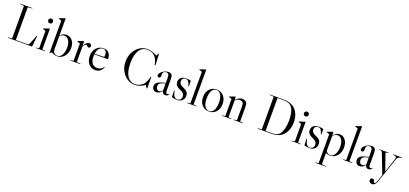

<svg xmlns="http://www.w3.org/2000/svg" viewBox="46 -2061 7763 3647"><g transform="rotate(20 3927.5 -237.5)"><path d="M122 -674 40 -682V-690H286V-682L199 -674V-12H420Q444 -12 455 -19.5Q466 -27 475 -49L543 -220L555 -218L530 0H40V-8L122 -16Z M661.5 -543.5Q648 -557 648 -578Q648 -599 661.5 -612.5Q675 -626 696 -626Q717 -626 730.5 -612.5Q744 -599 744 -578Q744 -557 730.5 -543.5Q717 -530 696 -530Q675 -530 661.5 -543.5ZM734 -16 795 -8V0H608V-8L669 -16V-366L610 -388V-395L726 -434H734Z M1038 10Q975 10 926 -27H922L892 0H884V-653L825 -675V-682L941 -721H949V-377Q1002 -434 1072 -434Q1147 -434 1193 -377Q1239 -320 1239 -228Q1239 -125 1182 -57.5Q1125 10 1038 10ZM1037 0Q1095 0 1129.5 -56.5Q1164 -113 1164 -207Q1164 -298 1130.5 -351Q1097 -404 1038 -404Q981 -404 949 -362V-101Q949 -55 973 -27.5Q997 0 1037 0Z M1430 -16 1510 -8V0H1304V-8L1365 -16V-366L1306 -388V-395L1419 -434H1427V-346Q1482 -434 1532 -434Q1552 -434 1566 -420.5Q1580 -407 1580 -388Q1580 -372 1569 -361Q1558 -350 1542 -350Q1527 -350 1512.5 -367Q1498 -384 1486 -384Q1470 -384 1453.5 -365Q1437 -346 1430 -321Z M1969 -272 1963 -267H1693Q1691 -254 1691 -226Q1691 -135 1728 -87.5Q1765 -40 1831 -40Q1903 -40 1952 -102L1961 -114L1965 -112L1961 -101Q1920 10 1807 10Q1725 10 1673.5 -51.5Q1622 -113 1622 -211Q1622 -310 1677.5 -372Q1733 -434 1823 -434Q1893 -434 1930.5 -392.5Q1968 -351 1969 -272ZM1812 -423Q1766 -423 1734.5 -383.5Q1703 -344 1694 -278L1888 -285Q1891 -297 1891 -325Q1891 -423 1812 -423Z M2771 -68Q2820 -123 2845 -232L2858 -230V0H2845L2811 -55Q2714 16 2612 16Q2479 16 2388 -88.5Q2297 -193 2297 -345Q2297 -496 2388 -601Q2479 -706 2610 -706Q2697 -706 2808 -646L2832 -694H2845L2855 -469L2841 -465Q2827 -542 2797 -592Q2735 -694 2613 -694Q2507 -694 2450 -603Q2393 -512 2393 -345Q2393 -179 2450 -88.5Q2507 2 2612 2Q2657 2 2699.5 -17Q2742 -36 2771 -68Z M3042 7Q3004 7 2979.5 -19.5Q2955 -46 2955 -88Q2955 -138 3000.5 -168Q3046 -198 3155 -220V-311Q3155 -369 3142 -391.5Q3129 -414 3097 -414Q3066 -414 3047 -397.5Q3028 -381 3028 -353Q3028 -350 3028.5 -340.5Q3029 -331 3029 -326Q3029 -272 2993 -272Q2978 -272 2968.5 -282Q2959 -292 2959 -308Q2959 -332 2982.5 -360.5Q3006 -389 3043 -408Q3088 -433 3136 -433Q3193 -433 3212 -391Q3220 -370 3220 -286V-95Q3220 -59 3227 -45.5Q3234 -32 3252 -32Q3279 -32 3292 -51L3296 -49Q3271 3 3221 3Q3195 3 3178 -12.5Q3161 -28 3159 -54L3156 -55Q3107 7 3042 7ZM3085 -31Q3130 -31 3155 -68V-209Q3078 -190 3050 -168.5Q3022 -147 3022 -107Q3022 -72 3039 -51.5Q3056 -31 3085 -31Z M3498 -434Q3551 -434 3588 -420V-309H3577Q3563 -369 3541.5 -396Q3520 -423 3484 -423Q3451 -423 3431 -402.5Q3411 -382 3411 -348Q3411 -315 3431 -293.5Q3451 -272 3479.5 -259Q3508 -246 3536.5 -232Q3565 -218 3585 -190.5Q3605 -163 3605 -122Q3605 -61 3566 -25.5Q3527 10 3461 10Q3406 10 3356 -8L3351 -138H3363Q3384 -1 3465 -1Q3502 -1 3524 -24.5Q3546 -48 3546 -86Q3546 -121 3526 -144Q3506 -167 3477.5 -180.5Q3449 -194 3420 -208Q3391 -222 3371 -249Q3351 -276 3351 -316Q3351 -372 3389.5 -403Q3428 -434 3498 -434Z M3791 -16 3852 -8V0H3665V-8L3726 -16V-653L3667 -675V-682L3783 -721H3791Z M3965 -372.5Q4020 -434 4108 -434Q4196 -434 4251 -372.5Q4306 -311 4306 -212Q4306 -113 4251 -51.5Q4196 10 4108 10Q4020 10 3965 -51.5Q3910 -113 3910 -212Q3910 -311 3965 -372.5ZM4017 -368Q3984 -312 3984 -212Q3984 -112 4017 -56Q4050 0 4108 0Q4166 0 4199 -56Q4232 -112 4232 -212Q4232 -312 4199 -368Q4166 -424 4108 -424Q4050 -424 4017 -368Z M4497 -16 4558 -8V0H4371V-8L4432 -16V-361L4373 -383V-390L4486 -429H4494V-366Q4559 -434 4628 -434Q4659 -434 4684.5 -420.5Q4710 -407 4721 -385Q4732 -363 4732 -271V-16L4792 -8V0H4606V-8L4667 -16V-271Q4667 -340 4657 -361Q4640 -397 4588 -397Q4537 -397 4497 -354Z M5088 -682V-690H5354Q5490 -690 5567 -637Q5628 -594 5662 -519Q5696 -444 5696 -349Q5696 -254 5662 -176Q5628 -98 5567 -54Q5493 0 5354 0H5088V-8L5170 -16V-674ZM5247 -12H5345Q5425 -12 5465 -25Q5505 -38 5531 -71Q5563 -112 5581.5 -187.5Q5600 -263 5600 -354Q5600 -538 5531 -619Q5503 -652 5462 -665Q5421 -678 5345 -678H5247Z M5830.5 -543.5Q5817 -557 5817 -578Q5817 -599 5830.5 -612.5Q5844 -626 5865 -626Q5886 -626 5899.5 -612.5Q5913 -599 5913 -578Q5913 -557 5899.5 -543.5Q5886 -530 5865 -530Q5844 -530 5830.5 -543.5ZM5903 -16 5964 -8V0H5777V-8L5838 -16V-366L5779 -388V-395L5895 -434H5903Z M6176 -434Q6229 -434 6266 -420V-309H6255Q6241 -369 6219.5 -396Q6198 -423 6162 -423Q6129 -423 6109 -402.5Q6089 -382 6089 -348Q6089 -315 6109 -293.5Q6129 -272 6157.5 -259Q6186 -246 6214.5 -232Q6243 -218 6263 -190.5Q6283 -163 6283 -122Q6283 -61 6244 -25.5Q6205 10 6139 10Q6084 10 6034 -8L6029 -138H6041Q6062 -1 6143 -1Q6180 -1 6202 -24.5Q6224 -48 6224 -86Q6224 -121 6204 -144Q6184 -167 6155.5 -180.5Q6127 -194 6098 -208Q6069 -222 6049 -249Q6029 -276 6029 -316Q6029 -372 6067.5 -403Q6106 -434 6176 -434Z M6469 -8V216L6559 227V234H6343V226L6404 218V-366L6345 -388V-395L6458 -434H6466V-363H6470Q6517 -434 6600 -434Q6668 -434 6712 -374.5Q6756 -315 6756 -224Q6756 -121 6698.5 -55.5Q6641 10 6551 10Q6509 10 6469 -8ZM6558 0Q6612 0 6647.5 -59.5Q6683 -119 6683 -210Q6683 -298 6650 -351Q6617 -404 6562 -404Q6531 -404 6506 -388Q6481 -372 6469 -344V-71Q6469 -42 6495.5 -21Q6522 0 6558 0Z M6941 -16 7002 -8V0H6815V-8L6876 -16V-653L6817 -675V-682L6933 -721H6941Z M7150 7Q7112 7 7087.5 -19.5Q7063 -46 7063 -88Q7063 -138 7108.5 -168Q7154 -198 7263 -220V-311Q7263 -369 7250 -391.5Q7237 -414 7205 -414Q7174 -414 7155 -397.5Q7136 -381 7136 -353Q7136 -350 7136.5 -340.5Q7137 -331 7137 -326Q7137 -272 7101 -272Q7086 -272 7076.5 -282Q7067 -292 7067 -308Q7067 -332 7090.5 -360.5Q7114 -389 7151 -408Q7196 -433 7244 -433Q7301 -433 7320 -391Q7328 -370 7328 -286V-95Q7328 -59 7335 -45.5Q7342 -32 7360 -32Q7387 -32 7400 -51L7404 -49Q7379 3 7329 3Q7303 3 7286 -12.5Q7269 -28 7267 -54L7264 -55Q7215 7 7150 7ZM7193 -31Q7238 -31 7263 -68V-209Q7186 -190 7158 -168.5Q7130 -147 7130 -107Q7130 -72 7147 -51.5Q7164 -31 7193 -31Z M7645 -73H7649L7740 -348Q7746 -368 7746 -379Q7746 -395 7731 -402.5Q7716 -410 7676 -416V-424H7855V-416Q7807 -409 7787 -395Q7767 -381 7756 -347L7589 144Q7572 196 7551 217Q7525 246 7491 246Q7463 246 7444 229.5Q7425 213 7425 188Q7425 168 7436.5 156Q7448 144 7468 144Q7486 144 7495.5 154Q7505 164 7507 176.5Q7509 189 7514.5 199Q7520 209 7530 209Q7554 209 7578 137L7617 18L7463 -382Q7455 -401 7442.5 -407.5Q7430 -414 7396 -416V-424H7589V-416Q7553 -414 7542.5 -410.5Q7532 -407 7532 -399Q7532 -393 7539 -373Z"/></g></svg>

Font: Libre Caslon Display
Style: Regular
Weight: 400
Designer: Pablo Impallari, Rodrigo Fuenzalida
Foundry: Pablo Impallari, Rodrigo Fuenzalida
Version: Version 1.002